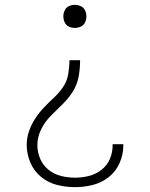

<svg xmlns="http://www.w3.org/2000/svg" viewBox="-20 -558 616 791"><path d="M288 -443Q301 -443 313 -448.5Q325 -454 330.5 -466Q336 -478 336 -491Q336 -503 330.5 -515Q325 -527 313 -532.5Q301 -538 288 -538Q275 -538 263.5 -532.5Q252 -527 246.5 -515Q241 -503 241 -491Q241 -478 246.5 -466Q252 -454 263.5 -448.5Q275 -443 288 -443ZM289 213Q326 213 362 204Q398 195 427.5 172Q457 149 472.5 114Q488 79 488 43V36H444V41Q444 70 432.5 97Q421 124 397.5 142Q374 160 346 167Q318 174 289 174Q260 174 231.5 167Q203 160 180 141.5Q157 123 145.5 96Q134 69 134 40Q134 6 149.5 -25Q165 -56 188.5 -80Q212 -104 236.5 -127.5Q261 -151 279.5 -180Q298 -209 304 -242.5Q310 -276 310 -310H266Q266 -281 261 -252Q256 -223 239.5 -199Q223 -175 202 -155.5Q181 -136 161 -115Q141 -94 125 -69.5Q109 -45 99.5 -17.5Q90 10 90 39Q90 76 105 111.5Q120 147 149.5 171Q179 195 215.5 204Q252 213 289 213Z"/></svg>

Font: Iosevka Sparkle Extralight
Style: Regular
Weight: 200
Designer: Belleve Invis
Foundry: Belleve Invis
Version: Version 4.5.0; ttfautohint (v1.8.3)